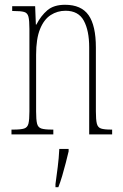

<svg xmlns="http://www.w3.org/2000/svg" viewBox="-20 -562 513 803"><path d="M28 0V-20H36Q67 -20 81 -24.5Q95 -29 99 -45Q103 -61 103 -96V-441Q103 -476 99 -492Q95 -508 81 -512Q67 -516 36 -516H31V-536H127L130 -459H132Q151 -496 178 -519Q205 -542 252 -542Q320 -542 350.5 -498.5Q381 -455 381 -363V-96Q381 -61 385 -45Q389 -29 402.5 -24.5Q416 -20 445 -20H449V0H353V-364Q353 -434 330.5 -475.5Q308 -517 254 -517Q220 -517 192 -499Q164 -481 147.5 -440.5Q131 -400 131 -333V-96Q131 -61 135 -45Q139 -29 153 -24.5Q167 -20 197 -20H203V0ZM212 208Q217 171 221.5 136Q226 101 228 61H267V71Q262 92 255 119.5Q248 147 240 174Q232 201 224 221H212Z"/></svg>

Font: Noto Serif Georgian ExtraCondensed Thin
Style: Regular
Weight: 100
Width: 2
Designer: Monotype Design Team, Akaki Razmadze
Foundry: Google LLC
Version: Version 2.003; ttfautohint (v1.8.4.7-5d5b)